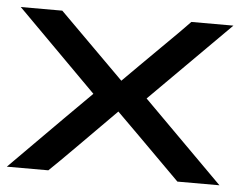

<svg xmlns="http://www.w3.org/2000/svg" viewBox="-46 -550 750 599"><g transform="rotate(5 329.0 -250.0)"><path d="M530 0Q363.3 -166.7 327.5 -201.7Q302.5 -176.7 275 -148.8Q247.5 -120.8 214.2 -87.5Q180.8 -54.2 161.7 -35L125.8 0H-4.2Q200 -205.8 245 -250Q199.2 -295.8 -4.2 -500H125.8Q292.5 -333.3 328.3 -298.3Q352.5 -322.5 380.4 -350.4Q408.3 -378.3 442.1 -411.7Q475.8 -445 495 -464.2L530 -500H661.7L411.7 -250L661.7 0Z"/></g></svg>

Font: 0xA000-Squareish
Style: Squareish-Bold
Weight: 700
Version: Version 0.1